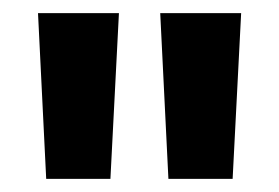

<svg xmlns="http://www.w3.org/2000/svg" viewBox="-20 -681 426 293"><path d="M161.5 -661 148.5 -408H50.5L38 -661ZM348 -661 335 -408H237L224.5 -661Z"/></svg>

Font: Anek Kannada SemiBold
Style: Regular
Weight: 600
Version: Version 1.003